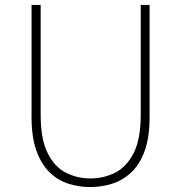

<svg xmlns="http://www.w3.org/2000/svg" viewBox="-20 -746 734 779"><path d="M346 13Q302 13 259.5 0Q217 -13 183 -45Q149 -77 128.5 -132.5Q108 -188 108 -272V-726H145V-280Q145 -181 173.5 -124.5Q202 -68 248 -45Q294 -22 346 -22Q400 -22 446.5 -45Q493 -68 522 -124.5Q551 -181 551 -280V-726H587V-272Q587 -188 566.5 -132.5Q546 -77 511 -45Q476 -13 433 0Q390 13 346 13Z"/></svg>

Font: Noto Sans KR Thin
Style: Regular
Weight: 100
Designer: Ryoko NISHIZUKA 西塚涼子 (kana, bopomofo & ideographs); Paul D. Hunt (Latin, Greek & Cyrillic); Sandoll Communications 산돌커뮤니
Foundry: Adobe
Version: Version 2.004-H2;hotconv 1.0.118;makeotfexe 2.5.65603